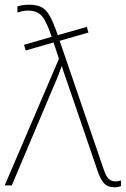

<svg xmlns="http://www.w3.org/2000/svg" viewBox="-26 -786 533 814"><path d="M-6 0 224 -537 201 -606 83 -572 76 -596 193 -630Q172 -694 152 -717.5Q132 -741 92 -741Q79 -741 68 -738.5Q57 -736 48 -733V-759Q58 -762 69.5 -764Q81 -766 98 -766Q132 -766 152 -754.5Q172 -743 187 -715Q202 -687 219 -637L342 -672L349 -648L227 -613L415 -64Q425 -36 436.5 -26.5Q448 -17 462 -17Q470 -17 476.5 -18.5Q483 -20 487 -21V3Q482 5 475.5 6.5Q469 8 459 8Q431 8 416 -8Q401 -24 390 -55L263 -426Q255 -450 248.5 -467.5Q242 -485 237 -504H235Q228 -486 221.5 -468Q215 -450 207 -433L24 0Z"/></svg>

Font: Noto Sans Thin
Style: Regular
Weight: 100
Designer: Monotype Design Team
Foundry: Monotype Imaging Inc.
Version: Version 2.007